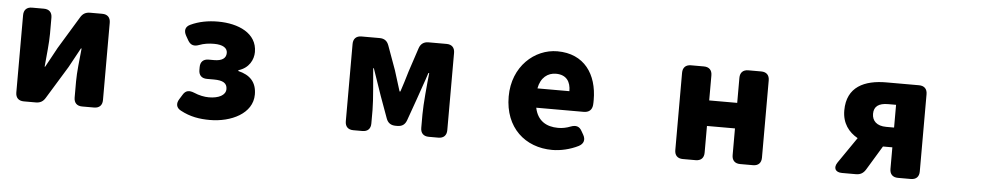

<svg xmlns="http://www.w3.org/2000/svg" viewBox="-36 -825 6073 1161"><g transform="rotate(5 3000.0 -244.5)"><path d="M72 -479V-10C72 22 90 40 122 40H194C221 40 239 30 253 6L373 -190C391 -222 419 -275 438 -309H442C435 -239 426 -164 426 -108V-10C426 22 444 40 476 40H548C580 40 598 22 598 -10V-479C598 -511 580 -529 548 -529H475C448 -529 430 -519 416 -495L297 -299C280 -266 250 -214 232 -180H229C235 -249 244 -325 244 -381V-479C244 -511 226 -529 194 -529H122C90 -529 72 -511 72 -479Z M1252 54C1380 54 1510 -7 1510 -123C1510 -199 1469 -239 1398 -256V-261C1462 -280 1488 -333 1488 -379C1488 -493 1374 -543 1250 -543C1191 -543 1135 -533 1084 -509C1054 -495 1049 -470 1065 -441L1081 -413C1097 -386 1119 -381 1148 -392C1177 -403 1206 -407 1238 -407C1291 -407 1319 -389 1319 -359C1319 -326 1294 -309 1246 -309H1213C1181 -309 1163 -291 1163 -259V-242C1163 -210 1181 -192 1213 -192H1255C1310 -192 1336 -177 1336 -141C1336 -103 1293 -82 1234 -82C1208 -82 1175 -88 1143 -102C1113 -114 1091 -111 1075 -84L1057 -55C1040 -28 1044 -2 1073 13C1132 45 1190 54 1252 54Z M2072 -479V-10C2072 22 2090 40 2122 40H2177C2209 40 2227 22 2227 -10V-92C2227 -154 2214 -279 2209 -344H2213C2229 -295 2253 -230 2269 -181L2317 -49C2327 -21 2346 -9 2375 -9H2384C2413 -9 2431 -21 2441 -49L2488 -181C2504 -230 2528 -293 2544 -344H2549C2542 -279 2530 -154 2530 -92V-10C2530 22 2548 40 2580 40H2638C2670 40 2688 22 2688 -10V-479C2688 -511 2670 -529 2638 -529H2529C2500 -529 2481 -515 2472 -488L2424 -343C2411 -297 2398 -258 2385 -218H2380C2368 -258 2355 -297 2341 -343L2288 -489C2278 -517 2260 -529 2231 -529H2122C2090 -529 2072 -511 2072 -479Z M3330 54C3380 54 3438 41 3488 16C3519 0 3525 -26 3509 -54L3497 -75C3482 -103 3460 -108 3430 -97C3405 -87 3380 -82 3354 -82C3282 -82 3228 -114 3212 -192H3500C3530 -192 3550 -207 3553 -238C3554 -248 3554 -258 3554 -269C3554 -424 3474 -543 3310 -543C3173 -543 3040 -429 3040 -245C3040 -56 3166 54 3330 54ZM3209 -309C3221 -376 3264 -407 3313 -407C3378 -407 3403 -365 3403 -309Z M4072 -479V-10C4072 22 4090 40 4122 40H4200C4232 40 4250 22 4250 -10V-172H4420V-10C4420 22 4438 40 4470 40H4548C4580 40 4598 22 4598 -10V-479C4598 -511 4580 -529 4548 -529H4470C4438 -529 4420 -511 4420 -479V-327H4250V-479C4250 -511 4232 -529 4200 -529H4122C4090 -529 4072 -511 4072 -479Z M5378 -141V-10C5378 22 5396 40 5428 40H5506C5538 40 5556 22 5556 -10V-479C5556 -511 5538 -529 5506 -529H5308C5176 -529 5069 -482 5069 -338C5069 -260 5109 -209 5164 -178L5056 -21C5033 13 5047 40 5088 40H5173C5200 40 5218 29 5232 6L5321 -141ZM5244 -333C5244 -377 5272 -399 5330 -399H5378V-261H5330C5272 -261 5244 -291 5244 -333Z"/></g></svg>

Font: コーポレート・ロゴ（ラウンド）ver3 Bold
Style: Regular
Weight: 700
Designer: [KANA_main] LOGOTYPE.JP [Source Han Sans] Ryoko NISHIZUKA 西塚涼子 (kana, bopomofo & ideographs); Paul D. Hunt (Latin, Greek
Version: Version 12.001;FEAKit 1.0